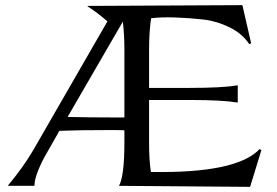

<svg xmlns="http://www.w3.org/2000/svg" viewBox="-20 -723 1077 747"><path d="M10 0Q71 -73 110 -140L398 -640Q356 -676 321 -698V-700L923 -703L957 -555L950 -551Q923 -592 873.5 -616.5Q824 -641 771.5 -647Q719 -653 663.5 -655Q608 -657 568 -652Q560 -600 560 -530V-381H720Q844 -381 905 -391V-324Q844 -334 720 -334H560V-169Q560 -100 567 -54Q901 -48 990 -143L997 -139L953 4L443 0Q464 -38 464 -169V-216Q452 -217 413 -217Q283 -217 211 -214L152 -110Q114 -38 114 0ZM243 -268Q329 -266 428 -266H464V-530Q464 -587 458 -639Z"/></svg>

Font: Coconat
Style: Regular
Weight: 400
Designer: Sara Lavazza
Foundry: Collletttivo
Version: Version 1.000;Glyphs 3.2 (3217)